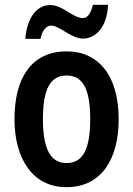

<svg xmlns="http://www.w3.org/2000/svg" viewBox="-20 -766 552 796"><path d="M85 -605H148C154 -639 173 -660 191 -660C227 -660 275 -606 324 -606C378 -606 424 -655 428 -746H365C358 -714 344 -691 324 -691C282 -691 241 -745 189 -745C123 -745 90 -677 85 -605ZM472 -272C472 -454 387 -553 257 -553C112 -553 40 -445 40 -272C40 -106 117 10 255 10C402 10 472 -108 472 -272ZM158 -272C158 -394 187 -453 256 -453C325 -453 354 -394 354 -272C354 -150 325 -90 256 -90C188 -90 158 -151 158 -272Z"/></svg>

Font: Noto Sans Gurmukhi UI Condensed SemiBold
Style: Regular
Weight: 600
Width: 3
Designer: Jelle Bosma - Monotype Design Team
Foundry: Monotype Imaging Inc.
Version: Version 2.004